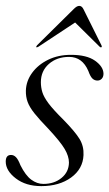

<svg xmlns="http://www.w3.org/2000/svg" viewBox="-20 -625 372 653"><path d="M127.5 0.5Q164.5 0.5 189.2 -19.8Q214 -40 214.5 -72Q214.5 -93.5 200 -118.2Q185.5 -143 143.5 -188Q114 -218.5 97.2 -239.5Q80.5 -260.5 74 -278.2Q67.5 -296 68 -317Q69 -349.5 89.2 -377.2Q109.5 -405 143.8 -421.8Q178 -438.5 221.5 -438.5Q275 -438.5 303.2 -418.5Q331.5 -398.5 332 -374.5Q332 -363.5 326 -357.2Q320 -351 311.5 -351Q301.5 -351 294.2 -358Q287 -365 280.5 -383.5Q260 -431.5 215 -431.5Q173.5 -431.5 146.2 -407.5Q119 -383.5 119 -345.5Q119 -328 124 -311.5Q129 -295 145.2 -273.2Q161.5 -251.5 195.5 -218Q236 -176.5 250.8 -152Q265.5 -127.5 264 -97.5Q262 -50.5 221.8 -21.2Q181.5 8 120.5 8Q68 8 33.8 -18.2Q-0.5 -44.5 -0.5 -75.5Q-0.5 -98 17.5 -98Q27 -98 34.5 -90.2Q42 -82.5 49.5 -63Q67 -28 86.5 -13.8Q106 0.5 127.5 0.5ZM325 -464.5Q323 -462.5 319 -466L235.5 -548.5L110.5 -466Q105 -463 103.5 -464.5Q102.5 -466.5 106 -471L230 -593.5Q241 -605 249.5 -605Q258.5 -605 264 -593.5L325 -471Q327.5 -466.5 325 -464.5Z"/></svg>

Font: Fraunces 144pt S000 Light
Style: Italic
Weight: 300
Italic angle: -16°
Version: Version 1.000; ttfautohint (v1.8.3)